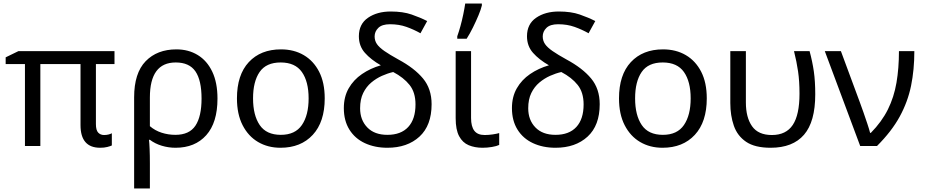

<svg xmlns="http://www.w3.org/2000/svg" viewBox="-20 -825 5228 1085"><path d="M568 -62Q582 -62 593.5 -65Q605 -68 612 -72V-3Q604 1 586.5 5.5Q569 10 546 10Q435 10 435 -118V-463H208V0H121V-463H12V-501L84 -536H627V-463H522V-124Q522 -89 535 -75.5Q548 -62 568 -62Z M1209 -268Q1209 -132 1145.5 -61Q1082 10 972 10Q932 10 894 -1.5Q856 -13 827 -35H822Q824 -19 825.5 17Q827 53 827 98V240H738V-275Q738 -412 803 -479Q868 -546 977 -546Q1045 -546 1097.5 -514Q1150 -482 1179.5 -420Q1209 -358 1209 -268ZM973 -472Q827 -472 827 -274V-112Q856 -87 893.5 -75Q931 -63 971 -63Q1050 -63 1084.5 -115Q1119 -167 1119 -268Q1119 -371 1084.5 -421.5Q1050 -472 973 -472Z M1815 -269Q1815 -136 1747.5 -63Q1680 10 1565 10Q1494 10 1438.5 -22.5Q1383 -55 1351 -117.5Q1319 -180 1319 -269Q1319 -402 1386 -474Q1453 -546 1568 -546Q1641 -546 1696.5 -513.5Q1752 -481 1783.5 -419.5Q1815 -358 1815 -269ZM1410 -269Q1410 -174 1447.5 -118.5Q1485 -63 1567 -63Q1648 -63 1686 -118.5Q1724 -174 1724 -269Q1724 -364 1686 -418Q1648 -472 1566 -472Q1484 -472 1447 -418Q1410 -364 1410 -269Z M2188 -760Q2257 -760 2306 -743Q2355 -726 2394 -706L2356 -637Q2319 -658 2277 -673Q2235 -688 2184 -688Q2139 -688 2118 -667.5Q2097 -647 2097 -619Q2097 -595 2110 -576Q2123 -557 2152.5 -536.5Q2182 -516 2231 -489Q2322 -440 2370.5 -381.5Q2419 -323 2419 -236Q2419 -116 2350.5 -53Q2282 10 2169 10Q2098 10 2042 -16Q1986 -42 1954.5 -92.5Q1923 -143 1923 -214Q1923 -278 1950.5 -326Q1978 -374 2025.5 -406.5Q2073 -439 2132 -456Q2076 -488 2042 -526.5Q2008 -565 2008 -620Q2008 -689 2059.5 -724.5Q2111 -760 2188 -760ZM2202 -418Q2171 -411 2138.5 -396.5Q2106 -382 2078 -358.5Q2050 -335 2032.5 -299.5Q2015 -264 2015 -213Q2015 -147 2055.5 -105Q2096 -63 2169 -63Q2246 -63 2287 -107.5Q2328 -152 2328 -235Q2328 -303 2294.5 -345Q2261 -387 2202 -418Z M2642 -536V-158Q2642 -110 2660.5 -86Q2679 -62 2719 -62Q2741 -62 2764.5 -65.5Q2788 -69 2801 -73V-6Q2787 1 2760 5.5Q2733 10 2707 10Q2663 10 2628.5 -4.5Q2594 -19 2574.5 -55.5Q2555 -92 2555 -157V-536ZM2564 -606V-620Q2573 -645 2582 -677.5Q2591 -710 2598 -744Q2605 -778 2609 -805H2703V-794Q2698 -772 2684 -738.5Q2670 -705 2652.5 -669.5Q2635 -634 2617 -606Z M3138 -760Q3207 -760 3256 -743Q3305 -726 3344 -706L3306 -637Q3269 -658 3227 -673Q3185 -688 3134 -688Q3089 -688 3068 -667.5Q3047 -647 3047 -619Q3047 -595 3060 -576Q3073 -557 3102.5 -536.5Q3132 -516 3181 -489Q3272 -440 3320.5 -381.5Q3369 -323 3369 -236Q3369 -116 3300.5 -53Q3232 10 3119 10Q3048 10 2992 -16Q2936 -42 2904.5 -92.5Q2873 -143 2873 -214Q2873 -278 2900.5 -326Q2928 -374 2975.5 -406.5Q3023 -439 3082 -456Q3026 -488 2992 -526.5Q2958 -565 2958 -620Q2958 -689 3009.5 -724.5Q3061 -760 3138 -760ZM3152 -418Q3121 -411 3088.5 -396.5Q3056 -382 3028 -358.5Q3000 -335 2982.5 -299.5Q2965 -264 2965 -213Q2965 -147 3005.5 -105Q3046 -63 3119 -63Q3196 -63 3237 -107.5Q3278 -152 3278 -235Q3278 -303 3244.5 -345Q3211 -387 3152 -418Z M3974 -269Q3974 -136 3906.5 -63Q3839 10 3724 10Q3653 10 3597.5 -22.5Q3542 -55 3510 -117.5Q3478 -180 3478 -269Q3478 -402 3545 -474Q3612 -546 3727 -546Q3800 -546 3855.5 -513.5Q3911 -481 3942.5 -419.5Q3974 -358 3974 -269ZM3569 -269Q3569 -174 3606.5 -118.5Q3644 -63 3726 -63Q3807 -63 3845 -118.5Q3883 -174 3883 -269Q3883 -364 3845 -418Q3807 -472 3725 -472Q3643 -472 3606 -418Q3569 -364 3569 -269Z M4335 10Q4246 10 4196.5 -23.5Q4147 -57 4127 -114.5Q4107 -172 4107 -243V-536H4195V-246Q4195 -161 4230 -111.5Q4265 -62 4342 -62Q4422 -62 4460 -119Q4498 -176 4498 -296Q4498 -366 4490 -421Q4482 -476 4467 -536H4555Q4571 -477 4579 -421.5Q4587 -366 4587 -292Q4587 -137 4523.5 -63.5Q4460 10 4335 10Z M4641 -536H4732L4839 -247Q4848 -223 4859.5 -190Q4871 -157 4881.5 -125.5Q4892 -94 4897 -74H4901Q4963 -137 4997.5 -206.5Q5032 -276 5046 -357.5Q5060 -439 5060 -536H5147Q5147 -431 5128.5 -340.5Q5110 -250 5064.5 -166.5Q5019 -83 4936 0H4841Z"/></svg>

Font: Noto Sans IKEA
Style: Regular
Weight: 400
Designer: Monotype Design Team
Foundry: Monotype Imaging Inc.
Version: Version 2.001